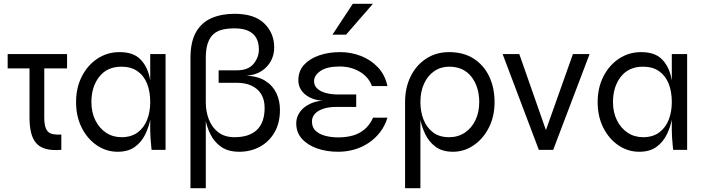

<svg xmlns="http://www.w3.org/2000/svg" viewBox="-20 -782 3671 1002"><path d="M330 -500V-425H20V-500ZM211 -169Q211 -131 220 -110.5Q229 -90 248.5 -84Q268 -78 300 -80V0Q251 4 219 -5Q187 -14 168.5 -35.5Q150 -57 142 -90.5Q134 -124 134 -169V-450H211Z M594 10Q535 10 485.5 -23.5Q436 -57 406.5 -115.5Q377 -174 377 -249Q377 -324 407 -383Q437 -442 488.5 -476Q540 -510 604 -510Q674 -510 710.5 -474.5Q747 -439 760.5 -380Q774 -321 774 -249Q774 -211 766 -166.5Q758 -122 738.5 -81.5Q719 -41 684 -15.5Q649 10 594 10ZM614 -66Q665 -66 698.5 -91Q732 -116 748 -157.5Q764 -199 764 -249Q764 -304 747.5 -345.5Q731 -387 697.5 -410.5Q664 -434 614 -434Q539 -434 498 -381.5Q457 -329 457 -249Q457 -196 477.5 -154.5Q498 -113 533.5 -89.5Q569 -66 614 -66ZM764 -500H844V0H771Q771 -3 769 -21Q767 -39 765.5 -61.5Q764 -84 764 -100Z M1441 -209Q1441 -139 1412 -90Q1383 -41 1335 -15.5Q1287 10 1229 10Q1171 10 1134.5 -15.5Q1098 -41 1078 -81.5Q1058 -122 1051 -166.5Q1044 -211 1044 -249H974V-479Q974 -564 1003 -614.5Q1032 -665 1084 -687.5Q1136 -710 1204 -710Q1308 -710 1359.5 -659.5Q1411 -609 1411 -534Q1411 -496 1394 -464Q1377 -432 1344.5 -411Q1312 -390 1267 -387Q1327 -384 1365.5 -359.5Q1404 -335 1422.5 -295.5Q1441 -256 1441 -209ZM1216 -415Q1275 -415 1303 -448.5Q1331 -482 1331 -524Q1331 -558 1318 -582.5Q1305 -607 1277 -620.5Q1249 -634 1204 -634Q1171 -634 1143.5 -628Q1116 -622 1096 -605.5Q1076 -589 1065 -558.5Q1054 -528 1054 -479V-249Q1054 -199 1070.5 -157.5Q1087 -116 1120 -91Q1153 -66 1204 -66Q1281 -66 1321 -104.5Q1361 -143 1361 -219Q1361 -262 1343 -291Q1325 -320 1292.5 -335Q1260 -350 1216 -350H1121V-415ZM974 -249 1036 -259H1054V200H974Z M1745 10Q1684 10 1634.5 -7.5Q1585 -25 1555.5 -58Q1526 -91 1526 -138Q1526 -162 1536.5 -183Q1547 -204 1565.5 -219.5Q1584 -235 1609.5 -245Q1635 -255 1665 -257Q1635 -258 1611.5 -267Q1588 -276 1571 -290.5Q1554 -305 1545.5 -323.5Q1537 -342 1537 -363Q1537 -411 1566.5 -443.5Q1596 -476 1645.5 -493Q1695 -510 1755 -510Q1812 -510 1863.5 -490Q1915 -470 1952 -431Q1989 -392 2002 -333H1921Q1910 -364 1886 -386.5Q1862 -409 1828 -422Q1794 -435 1752 -435Q1687 -435 1653 -412Q1619 -389 1619 -358Q1619 -335 1636 -319.5Q1653 -304 1681.5 -296.5Q1710 -289 1744 -289H1839V-224H1735Q1696 -224 1667.5 -214.5Q1639 -205 1623.5 -188Q1608 -171 1608 -148Q1608 -117 1627.5 -99Q1647 -81 1678.5 -73Q1710 -65 1745 -65Q1786 -65 1820.5 -74.5Q1855 -84 1882.5 -107Q1910 -130 1927 -168H2002Q1989 -125 1963.5 -92Q1938 -59 1903.5 -36Q1869 -13 1828.5 -1.5Q1788 10 1745 10ZM1715 -601 1821 -762H1926L1786 -601Z M2344 10Q2289 10 2254 -15.5Q2219 -41 2199.5 -81.5Q2180 -122 2172 -166.5Q2164 -211 2164 -249H2094Q2094 -324 2123 -383Q2152 -442 2204 -476Q2256 -510 2324 -510Q2399 -510 2452 -476Q2505 -442 2533 -383Q2561 -324 2561 -249Q2561 -174 2531 -115.5Q2501 -57 2451.5 -23.5Q2402 10 2344 10ZM2324 -66Q2370 -66 2405.5 -89.5Q2441 -113 2461 -154.5Q2481 -196 2481 -249Q2481 -329 2440 -381.5Q2399 -434 2324 -434Q2280 -434 2246 -410.5Q2212 -387 2193 -345.5Q2174 -304 2174 -249Q2174 -199 2190.5 -157.5Q2207 -116 2240 -91Q2273 -66 2324 -66ZM2094 -249 2166 -259 2174 -249V200H2094Z M2841 -69H2817L2970 -500H3057L2867 0H2792L2603 -500H2690Z M3316 10Q3257 10 3207.5 -23.5Q3158 -57 3128.5 -115.5Q3099 -174 3099 -249Q3099 -324 3129 -383Q3159 -442 3210.5 -476Q3262 -510 3326 -510Q3396 -510 3432.5 -474.5Q3469 -439 3482.5 -380Q3496 -321 3496 -249Q3496 -211 3488 -166.5Q3480 -122 3460.5 -81.5Q3441 -41 3406 -15.5Q3371 10 3316 10ZM3336 -66Q3387 -66 3420.5 -91Q3454 -116 3470 -157.5Q3486 -199 3486 -249Q3486 -304 3469.5 -345.5Q3453 -387 3419.5 -410.5Q3386 -434 3336 -434Q3261 -434 3220 -381.5Q3179 -329 3179 -249Q3179 -196 3199.5 -154.5Q3220 -113 3255.5 -89.5Q3291 -66 3336 -66ZM3486 -500H3566V0H3493Q3493 -3 3491 -21Q3489 -39 3487.5 -61.5Q3486 -84 3486 -100Z"/></svg>

Font: Syne
Style: Regular
Weight: 400
Designer: Lucas Descroix
Foundry: Bonjour Monde
Version: Version 2.200